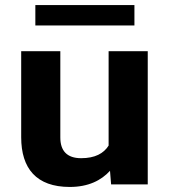

<svg xmlns="http://www.w3.org/2000/svg" viewBox="-20 -731 680 761"><path d="M301.6 -104C245 -104 219.1 -133.7 219.1 -186V-528H64V-187C64 -63.9 123.6 10 256.5 10C330.5 10 381.4 -16.2 416 -54L420.4 0H565.6V-528H410.5V-154C391 -122.7 356.3 -104 301.6 -104ZM512.8 -630V-711H120.1V-630Z"/></svg>

Font: Asimov
Style: Wid
Weight: 500
Designer: Google
Version: Version 2.000980; 2014